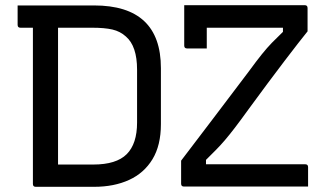

<svg xmlns="http://www.w3.org/2000/svg" viewBox="-20 -721 1290 741"><path d="M778 -534H702Q691 -534 691 -545V-701H1156Q1167 -701 1167 -690V-600Q1137 -563 1077.5 -485Q1018 -407 939 -299Q908 -256 886.5 -228Q865 -200 847.5 -179.5Q830 -159 813 -142Q796 -125 775 -104V-87H1158Q1169 -87 1169 -76V-1H690Q679 -1 679 -12V-101Q741 -183 804.5 -266Q868 -349 940 -445Q970 -486 990.5 -511.5Q1011 -537 1029.5 -556Q1048 -575 1072 -598V-614H778ZM343 -700Q601 -700 601 -458V-242Q601 -160 568.5 -106.5Q536 -53 478 -26.5Q420 0 343 0H118Q107 0 107 -11V-614H59Q48 -614 48 -625V-700ZM204 -86H340Q429 -86 469 -126Q509 -166 509 -248V-452Q509 -543 466 -580Q444 -600 414 -607Q384 -614 336 -614H204Z"/></svg>

Font: Recursive Sn Lnr St
Style: Regular
Weight: 400
Version: Version 1.079;hotconv 1.0.112;makeotfexe 2.5.65598; ttfautoh